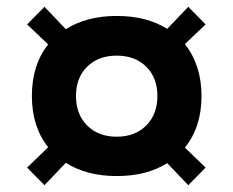

<svg xmlns="http://www.w3.org/2000/svg" viewBox="-20 -629 686 566"><path d="M586 -557 525 -499Q574 -437 574 -346Q574 -254 525 -194L586 -135L535 -83L473 -148Q412 -110 324 -110Q236 -110 174 -149L111 -83L60 -135L122 -195Q74 -255 74 -346Q74 -438 122 -498L60 -557L111 -609L174 -543Q236 -582 324 -582Q412 -582 473 -544L535 -609ZM444 -346Q444 -400 411 -432.5Q378 -465 324 -465Q270 -465 237 -432.5Q204 -400 204 -346Q204 -292 237 -259Q270 -226 324 -226Q378 -226 411 -259Q444 -292 444 -346Z"/></svg>

Font: Madhuban SemiBold
Style: Regular
Weight: 600
Designer: jaikishan Patel
Foundry: MagicType
Version: Version 1.000